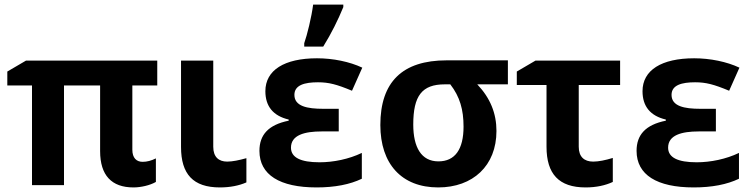

<svg xmlns="http://www.w3.org/2000/svg" viewBox="-20 -810 3290 840"><path d="M564 10C596 10 636 1 662 -14V-117C642 -107 623 -102 604 -102C577 -102 559 -119 559 -155V-436H668V-545H94L12 -497V-436H120V0H260V-436H418V-149C418 -43 468 10 564 10Z M942 10C987 10 1026 2 1058 -12V-118C1026 -109 997 -103 974 -103C937 -103 913 -123 913 -168V-545H772V-167C772 -48 825 10 942 10Z M1311 -606H1394C1430 -664 1459 -723 1482 -779V-790H1350C1343 -735 1324 -658 1311 -621ZM1365 10C1445 10 1511 -3 1563 -28V-141C1507 -114 1439 -100 1378 -100C1295 -100 1253 -121 1253 -164C1253 -219 1312 -235 1387 -235H1462V-334H1394C1324 -334 1268 -345 1268 -395C1268 -438 1313 -450 1371 -450C1418 -450 1453 -441 1520 -413L1565 -514C1510 -540 1437 -555 1367 -555C1224 -555 1141 -503 1141 -411C1141 -345 1175 -303 1243 -287V-282C1154 -264 1115 -220 1115 -150C1115 -45 1204 10 1365 10Z M1897 10C2049 10 2152 -85 2152 -237C2152 -314 2125 -381 2068 -441H2202V-546H1934C1740 -546 1644 -451 1644 -263C1644 -93 1737 10 1897 10ZM1898 -104C1823 -104 1788 -166 1788 -265C1788 -391 1826 -441 1926 -441H1950C1992 -387 2008 -330 2008 -256C2008 -157 1971 -104 1898 -104Z M2542 10C2589 10 2629 1 2661 -14V-119C2628 -109 2599 -103 2575 -103C2536 -103 2512 -124 2512 -168V-438H2693V-545H2323L2241 -497V-438H2371V-168C2371 -49 2425 10 2542 10Z M3015 10C3095 10 3161 -3 3213 -28V-141C3157 -114 3089 -100 3028 -100C2945 -100 2903 -121 2903 -164C2903 -219 2962 -235 3037 -235H3112V-334H3044C2974 -334 2918 -345 2918 -395C2918 -438 2963 -450 3021 -450C3068 -450 3103 -441 3170 -413L3215 -514C3160 -540 3087 -555 3017 -555C2874 -555 2791 -503 2791 -411C2791 -345 2825 -303 2893 -287V-282C2804 -264 2765 -220 2765 -150C2765 -45 2854 10 3015 10Z"/></svg>

Font: Kathrein 75 Bold
Style: Regular
Weight: 700
Designer: Lazydogs Typefoundry, based on Open Sans by Ascender Corporation
Foundry: Lazydogs Typefoundry
Version: Version 1.003;PS 001.003;hotconv 1.0.88;makeotf.lib2.5.64775